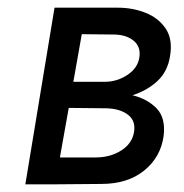

<svg xmlns="http://www.w3.org/2000/svg" viewBox="-20 -480 480 500"><path d="M122 -460H286Q326 -460 359.5 -446.5Q393 -433 411.5 -405.5Q430 -378 423 -335Q417 -294 390 -269Q363 -244 325 -232Q365 -222 388.5 -197Q412 -172 406 -125Q398 -70 355 -35.5Q312 -1 244 -1L124 0H46ZM280 -390 193 -391 171 -267H253Q285 -267 312 -285Q339 -303 343 -331Q347 -358 328.5 -373.5Q310 -389 280 -390ZM257 -198 159 -199 136 -70H229Q267 -70 295.5 -88Q324 -106 329 -136Q334 -165 313.5 -181Q293 -197 257 -198Z"/></svg>

Font: Von Book
Style: Italic
Weight: 400
Version: Version 4.000; ttfautohint (v1.8.4.7-5d5b)